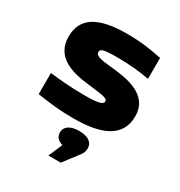

<svg xmlns="http://www.w3.org/2000/svg" viewBox="-176 -631 931 993"><g transform="rotate(30 290.0 -134.5)"><path d="M283 -178C355 -169 372 -166 372 -148C372 -130 338 -123 262 -123C182 -123 119 -129 55 -136V-10C134 2 191 9 273 9C449 9 545 -42 545 -160C545 -293 401 -310 304 -319C240 -325 213 -333 213 -353C213 -371 227 -378 313 -378C390 -378 448 -371 505 -361V-486C431 -501 376 -509 295 -509C124 -509 40 -458 40 -346C40 -195 207 -188 283 -178ZM249 108C249 132 265 149 293 157L257 240H331L398 152C413 133 415 121 415 107V105C415 72 386 50 333 50C278 50 249 72 249 106Z"/></g></svg>

Font: LT Wave Black
Style: Regular
Weight: 900
Designer: Daniel Lyons
Version: Version 2.5 (Glyphs App)